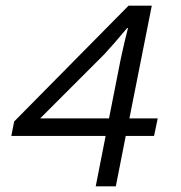

<svg xmlns="http://www.w3.org/2000/svg" viewBox="-20 -658 640 678"><path d="M318 0 353 -178H20L30 -229L434 -638H516L437 -240H537L524 -178H424L389 0ZM122 -240H365L406 -448Q421 -518 432 -559H429Q378 -498 348 -466Z"/></svg>

Font: TypoPRO Source Code Pro
Style: Italic
Weight: 400
Italic angle: -11°
Monospace: yes
Designer: Paul D. Hunt, Teo Tuominen
Foundry: Adobe Systems Incorporated
Version: Version 1.030;PS 1.0;hotconv 1.0.84;makeotf.lib2.5.63406